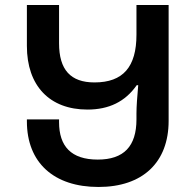

<svg xmlns="http://www.w3.org/2000/svg" viewBox="-20 -734 778 764"><path d="M372 10C548 10 651 -88 651 -253V-714H523V-596C523 -468 470 -406 356 -406C261 -406 215 -456 215 -562V-714H87V-551C87 -393 177 -298 328 -298C413 -298 478 -329 524 -395H530C526 -349 523 -310 523 -283V-259C523 -152 473 -99 369 -99C263 -99 215 -152 215 -248V-259H87V-251C87 -87 194 10 372 10Z"/></svg>

Font: Noto Sans Georgian Semi
Style: Regular
Weight: 600
Designer: Monotype Design Team
Foundry: Monotype Imaging Inc.
Version: Version 1.901